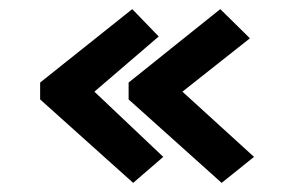

<svg xmlns="http://www.w3.org/2000/svg" viewBox="-20 -444 640 421"><path d="M272 -43 68 -226V-263L270 -424L328 -364L187 -243L338 -100ZM466 -43 262 -226V-263L463 -424L528 -360L380 -243L537 -100Z"/></svg>

Font: Inconsolata Expanded ExtraBold
Style: Regular
Weight: 800
Width: 7
Monospace: yes
Designer: Raph Levien, Cyreal, Brenton Simpson
Foundry: Raph Levien, Cyreal, Google
Version: Version 3.001; ttfautohint (v1.8.2.53-6de2)